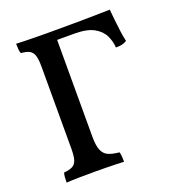

<svg xmlns="http://www.w3.org/2000/svg" viewBox="-125 -781 818 886"><g transform="rotate(-20 284.0 -338.0)"><path d="M52 3Q52 -13 53 -25Q54 -37 57 -45Q84 -47 99 -55Q114 -63 120 -82Q126 -101 126 -136V-540Q126 -576 120 -594.5Q114 -613 99.5 -621Q85 -629 58 -631Q54 -640 53 -652Q52 -664 52 -679Q70 -678 93.5 -677.5Q117 -677 143 -676.5Q169 -676 193 -676Q217 -676 236 -676V-155Q236 -112 245.5 -89Q255 -66 275.5 -57Q296 -48 329 -45Q332 -36 333 -24Q334 -12 334 3Q319 2 296.5 1.5Q274 1 248.5 0.5Q223 0 198 0Q160 0 117 0.5Q74 1 52 3ZM479 -505Q477 -537 463 -565.5Q449 -594 415.5 -612.5Q382 -631 319 -631H208L232 -676Q311 -676 366.5 -676.5Q422 -677 458 -678Q494 -679 512 -679Q514 -657 517 -627Q520 -597 524 -568.5Q528 -540 533 -518Q523 -511 509.5 -508Q496 -505 479 -505Z"/></g></svg>

Font: Vollkorn Medium
Style: Regular
Weight: 500
Designer: Friedrich Althausen
Foundry: Friedrich Althausen
Version: Version 5.000